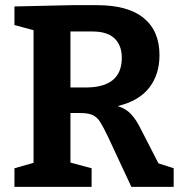

<svg xmlns="http://www.w3.org/2000/svg" viewBox="-20 -724 707 744"><path d="M36 0V-72L110 -93V-607L36 -627V-699L259 -704H356Q476 -704 537 -654Q598 -604 598 -510Q598 -436 558.5 -384.5Q519 -333 436 -313Q468 -303 487.5 -282Q507 -261 522 -231L594 -91L653 -72V0H489L399 -193Q381 -231 368 -251.5Q355 -272 336 -279.5Q317 -287 281 -286H253V-94L335 -72V0ZM338 -602H253V-385H312Q452 -385 452 -500Q452 -548 424 -575Q396 -602 338 -602Z"/></svg>

Font: Bitter
Style: Bold
Weight: 700
Designer: Sol Matas, and Bitter project Authors
Foundry: Sol Matas
Version: Version 2.001